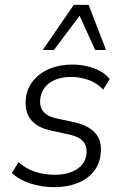

<svg xmlns="http://www.w3.org/2000/svg" viewBox="-20 -763 508 791"><path d="M203 8Q150 8 104 -7.5Q58 -23 29 -50L56 -95Q78 -76 102 -64.5Q126 -53 153 -48Q180 -43 208 -43Q261 -43 296 -65.5Q331 -88 336 -126Q340 -160 323 -180Q306 -200 268 -208L187 -226Q132 -238 106 -271.5Q80 -305 87 -362Q93 -402 118.5 -432.5Q144 -463 185 -480Q226 -497 278 -497Q308 -497 337.5 -490.5Q367 -484 392 -470.5Q417 -457 432 -437L405 -394Q379 -422 344 -434Q309 -446 273 -446Q221 -446 186.5 -423Q152 -400 146 -357Q142 -326 157 -305.5Q172 -285 209 -276L288 -259Q348 -245 375 -212Q402 -179 394 -123Q389 -84 364 -54Q339 -24 297.5 -8Q256 8 203 8ZM156 -557 284 -743H345L417 -557H372L308 -698L202 -557Z"/></svg>

Font: Nunito Sans 10pt SemiCondensed Light
Style: Italic
Weight: 300
Width: 4
Italic angle: -9°
Designer: Vernon Adams
Foundry: Vernon Adams
Version: Version 3.101;gftools[0.9.27]